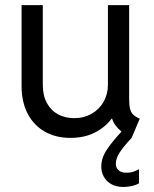

<svg xmlns="http://www.w3.org/2000/svg" viewBox="-20 -538 610 760"><path d="M65.4 -198.2V-517.6H149.4V-202.1Q149.4 -159.7 165.8 -129.9Q182.1 -100.1 210.2 -85.2Q238.3 -70.3 273.4 -70.3Q312.5 -70.3 343 -87.9Q373.5 -105.5 390.4 -135.7Q407.2 -166 407.2 -202.1V-517.6H491.2V-146.5Q491.2 -122.6 494.6 -108.2Q498 -93.8 507.1 -84.5Q516.1 -75.2 533.2 -68.4L501 7.8Q470.7 40 454.6 64.2Q438.5 88.4 438.5 110.4Q438.5 127.4 450.4 137Q462.4 146.5 480.5 145.5Q502.9 147 530.3 131.8V187.5Q518.1 194.8 500.7 198.5Q483.4 202.1 468.8 202.1Q440.9 202.1 421.1 191.2Q401.4 180.2 391.1 161.9Q380.9 143.6 380.9 122.1Q380.9 87.9 401.9 55.9Q422.9 23.9 460.9 -17.1Q431.6 -41.5 423.8 -68.4H421.9Q396.5 -34.2 355.2 -13.2Q314 7.8 258.8 7.8Q201.2 7.8 157.5 -16.8Q113.8 -41.5 89.6 -87.9Q65.4 -134.3 65.4 -198.2Z"/></svg>

Font: Reddit Sans Vanilla
Style: Regular
Weight: 400
Designer: Stephen Hutchings
Foundry: Reddit
Version: Version 1.013